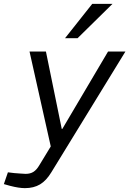

<svg xmlns="http://www.w3.org/2000/svg" viewBox="-89 -766 670 995"><path d="M40 209Q25 209 5.5 206Q-14 203 -37 197L-69 188L-48 127L-15 131Q3 132 18.5 133.5Q34 135 44 135Q68 135 84.5 124.5Q101 114 115 90L180 -17L185 6H177L64 -499H149L231 -98H234L471 -499H561L177 127Q151 170 118.5 189.5Q86 209 40 209ZM248 -568 389 -746H494L313 -568Z"/></svg>

Font: REM Light
Style: Italic
Weight: 300
Italic angle: -11°
Designer: Octavio Pardo
Foundry: Ashler Design
Version: Version 1.005;gftools[0.9.28]